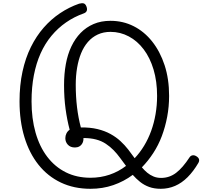

<svg xmlns="http://www.w3.org/2000/svg" viewBox="-20 -1162 1312 1199"><path d="M545 17Q442 17 360 -22Q278 -61 220.5 -133Q163 -205 132.5 -305.5Q102 -406 102 -529Q102 -630 120.5 -715Q139 -800 173 -868.5Q207 -937 253 -989.5Q299 -1042 355 -1079.5Q411 -1117 474 -1139Q493 -1144 503.5 -1140.5Q514 -1137 520 -1121Q526 -1105 521.5 -1094Q517 -1083 502 -1078Q443 -1057 392.5 -1022Q342 -987 301.5 -938.5Q261 -890 233.5 -828.5Q206 -767 191.5 -692Q177 -617 177 -529Q177 -422 202 -334Q227 -246 275 -183Q323 -120 391 -86Q459 -52 545 -52Q608 -52 664 -71Q720 -90 767 -126Q748 -151 729.5 -176.5Q711 -202 689.5 -224Q668 -246 641 -264Q614 -282 579.5 -291Q545 -300 501 -300Q502 -282 495 -268.5Q488 -255 476 -248Q464 -241 448 -241Q420 -241 404 -258Q388 -275 388 -299Q388 -315 395 -329Q402 -343 415 -352Q399 -412 389.5 -481.5Q380 -551 380 -631Q380 -700 391 -761Q402 -822 425.5 -871.5Q449 -921 483.5 -956.5Q518 -992 564.5 -1012Q611 -1032 670 -1032Q748 -1032 814.5 -998.5Q881 -965 930.5 -902.5Q980 -840 1008 -754.5Q1036 -669 1036 -563Q1036 -496 1024 -432.5Q1012 -369 990.5 -312Q969 -255 937 -206Q905 -157 866 -117Q882 -98 899.5 -83.5Q917 -69 938.5 -60Q960 -51 986 -51Q1038 -51 1079.5 -82.5Q1121 -114 1164 -180Q1171 -190 1182 -192Q1193 -194 1205 -187Q1219 -179 1222.5 -168.5Q1226 -158 1219 -145Q1188 -92 1151.5 -55.5Q1115 -19 1073 -1Q1031 17 984 17Q943 17 911.5 5.5Q880 -6 855 -26Q830 -46 809 -70Q754 -29 687.5 -6Q621 17 545 17ZM670 -963Q626 -963 590.5 -946.5Q555 -930 529 -900Q503 -870 486.5 -829.5Q470 -789 461.5 -739Q453 -689 453 -633Q453 -559 461 -492.5Q469 -426 485 -366Q543 -367 588.5 -356Q634 -345 669.5 -325.5Q705 -306 732 -281Q759 -256 780.5 -228.5Q802 -201 821 -174Q854 -209 880 -252Q906 -295 924 -344.5Q942 -394 951.5 -449.5Q961 -505 961 -563Q961 -654 939 -727.5Q917 -801 877.5 -853.5Q838 -906 784.5 -934.5Q731 -963 670 -963Z"/></svg>

Font: Playwrite BR Light
Style: Regular
Weight: 300
Version: Version 1.003